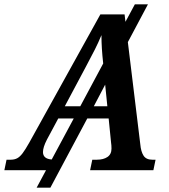

<svg xmlns="http://www.w3.org/2000/svg" viewBox="-67 -780 773 880"><path d="M-47 0 -37 -48H-18Q-1 -48 11.5 -54.5Q24 -61 36.5 -77.5Q49 -94 67 -126L393 -714H504L508 -680L551 -760H611L519 -587L576 -119Q579 -85 591 -66.5Q603 -48 631 -48H646L636 0H346L356 -48H377Q407 -48 425.5 -60.5Q444 -73 444 -99Q444 -106 443.5 -113.5Q443 -121 442 -127L431 -237H333L164 80H101L144 0ZM327 -475 230 -293H301L406 -489Q402 -525 400 -556.5Q398 -588 398 -619Q383 -583 367.5 -552.5Q352 -522 327 -475ZM363 -293H425L415 -392ZM130 -83Q130 -52 170 -49L271 -237H200L148 -140Q130 -105 130 -83Z"/></svg>

Font: Noto Serif SemiCondensed SemiBold
Style: Italic
Weight: 600
Width: 4
Italic angle: -12°
Designer: Monotype Design Team
Foundry: Monotype Imaging Inc.
Version: Version 2.014; ttfautohint (v1.8.4.7-5d5b)